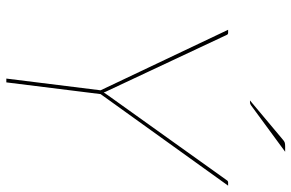

<svg xmlns="http://www.w3.org/2000/svg" viewBox="-177 -743 920 606"><g transform="rotate(90 283.0 -440.0)"><path d="M277 -297.5 240 0H228L265 -297.5L74 -700H84Q88 -700 90 -696L266 -321Q267.5 -318 269 -314.8Q270.5 -311.5 272 -307.5Q274.5 -311.5 276.8 -314.8Q279 -318 281 -321L549 -696Q551.5 -700 556 -700H566ZM459 -880 312 -772Q307.5 -769 303 -769H297L421 -873Q425.5 -877 429.5 -878.5Q433.5 -880 441 -880Z"/></g></svg>

Font: Lato Hairline
Style: Italic
Weight: 250
Italic angle: -7°
Designer: Lukasz Dziedzic
Foundry: Lukasz Dziedzic
Version: Version 1.104; Western+Polish opensource